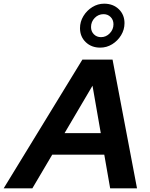

<svg xmlns="http://www.w3.org/2000/svg" viewBox="-79 -1024 817 1044"><path d="M-59 0 369 -700H533L666 0H520L488 -183H205L97 0ZM272 -300H469L424 -558ZM466 -765Q418 -765 387 -795Q356 -825 356 -871Q356 -906 374.5 -936.5Q393 -967 423 -985.5Q453 -1004 487 -1004Q536 -1004 567 -974Q598 -944 598 -898Q598 -863 579.5 -832.5Q561 -802 531 -783.5Q501 -765 466 -765ZM470 -822Q498 -822 518 -843Q538 -864 538 -892Q538 -916 522.5 -931.5Q507 -947 484 -947Q456 -947 436 -926.5Q416 -906 416 -877Q416 -853 431.5 -837.5Q447 -822 470 -822Z"/></svg>

Font: Red Hat Display
Style: Bold Italic
Weight: 700
Italic angle: -12°
Designer: Pentagram, MCKL
Foundry: Pentagram, MCKL
Version: Version 1.023; ttfautohint (v1.8.3)